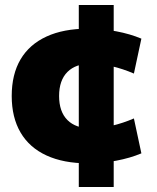

<svg xmlns="http://www.w3.org/2000/svg" viewBox="-20 -645 630 770"><path d="M332 10Q235 10 166.5 -21.5Q98 -53 62.5 -113.5Q27 -174 27 -260Q27 -347 62.5 -407Q98 -467 166.5 -498.5Q235 -530 332 -530Q390 -530 446 -519.5Q502 -509 547 -490L517 -350Q473 -369 428 -379.5Q383 -390 347 -390Q284 -390 250.5 -356.5Q217 -323 217 -260Q217 -197 250.5 -163.5Q284 -130 347 -130Q383 -130 428 -140.5Q473 -151 517 -170L547 -30Q502 -11 446 -0.5Q390 10 332 10ZM296 105V-625H436V105Z"/></svg>

Font: M PLUS 1 Black
Style: Regular
Weight: 900
Designer: Coji Morishita
Foundry: UNDERFOREST DESIGN
Version: Version 1.001